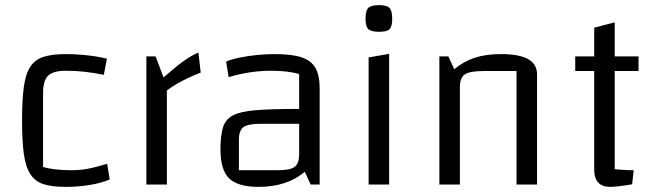

<svg xmlns="http://www.w3.org/2000/svg" viewBox="-20 -720 2560 749"><path d="M237 9Q183 9 150 -1.5Q117 -12 98.5 -40.5Q80 -69 73 -119.5Q66 -170 66 -250Q66 -331 73 -381.5Q80 -432 98.5 -460Q117 -488 150.5 -498.5Q184 -509 237 -509Q263 -509 291 -507Q319 -505 346.5 -501Q374 -497 397 -491L385 -428Q347 -436 310.5 -440Q274 -444 238 -444Q187 -444 167.5 -424.5Q148 -405 148 -357V-69Q187 -56 260 -56Q291 -56 321.5 -61.5Q352 -67 398 -81L408 -20Q376 -6 330.5 1.5Q285 9 237 9Z M587 -500 618 -418Q667 -461 698 -483Q729 -505 754 -515L763 -437Q740 -428 716.5 -417Q693 -406 671 -393.5Q649 -381 631 -367V0H551V-500Z M989 9Q908 9 874 -24Q840 -57 840 -137Q840 -190 849.5 -222Q859 -254 888 -269.5Q917 -285 976 -290Q1035 -295 1135 -295H1177V-237H996Q947 -237 929.5 -224Q912 -211 912 -175V-56H1065Q1113 -56 1130 -69.5Q1147 -83 1147 -118V-431Q1105 -444 1036 -444Q998 -444 956.5 -438Q915 -432 872 -419L862 -480Q884 -489 916 -495.5Q948 -502 983.5 -505.5Q1019 -509 1052 -509Q1118 -509 1156 -496.5Q1194 -484 1210.5 -455Q1227 -426 1227 -376V0H1192L1169 -50Q1100 9 989 9Z M1418 -496 1498 -510V0H1418ZM1459 -596Q1427 -596 1416.5 -606.5Q1406 -617 1406 -647Q1406 -678 1416.5 -689Q1427 -700 1459 -700Q1489 -700 1499.5 -689Q1510 -678 1510 -647Q1510 -617 1500 -606.5Q1490 -596 1459 -596Z M1694 0V-500H1729L1752 -450Q1788 -480 1831.5 -494.5Q1875 -509 1935 -509Q2005 -509 2040 -489.5Q2075 -470 2075 -430V0H1995V-443H1868Q1813 -443 1793.5 -430Q1774 -417 1774 -380V0Z M2361 9Q2329 9 2313.5 -8Q2298 -25 2298 -59V-612L2378 -633V-60Q2391 -59 2407.5 -57.5Q2424 -56 2452 -56L2446 -1Q2416 4 2395 6.5Q2374 9 2361 9ZM2224 -443V-500H2471V-443Z"/></svg>

Font: Changa Light
Style: Regular
Weight: 300
Designer: Eduardo Rodriguez Tunni
Foundry: Eduardo Rodriguez Tunni
Version: Version 3.002; ttfautohint (v1.8.2)